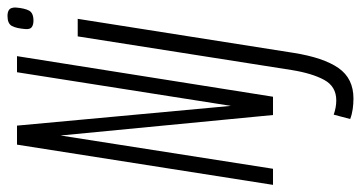

<svg xmlns="http://www.w3.org/2000/svg" viewBox="-256 -516 986 525"><g transform="rotate(-90 237.5 -253.0)"><path d="M-5 0 105 -700H157L211 -115L303 -700H347L236 0H186L130 -581L39 0ZM457 -726Q468 -726 474 -721.5Q480 -717 480 -704Q478 -679 471.5 -667Q465 -655 444 -655Q433 -655 426.5 -659.5Q420 -664 421 -677Q423 -702 429.5 -714Q436 -726 457 -726ZM449 -534 356 56Q343 138 314.5 179Q286 220 231 220Q217 220 202.5 218Q188 216 175 211L187 166Q207 173 226 173Q264 173 282 140Q300 107 309 51L401 -534Z"/></g></svg>

Font: Georama ExtraCondensed Light
Style: Italic
Weight: 300
Width: 2
Italic angle: -9°
Designer: Jean-Baptiste Levee
Foundry: Production Type
Version: Version 1.000